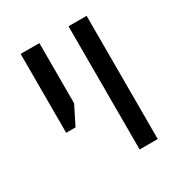

<svg xmlns="http://www.w3.org/2000/svg" viewBox="-144 -695 752 799"><g transform="rotate(-30 231.5 -296.0)"><path d="M298 0V-592H385V0ZM68 -213V-592H158V-303L113 -213Z"/></g></svg>

Font: Noto Sans Hebrew SemiCondensed
Style: Regular
Weight: 400
Width: 4
Designer: Monotype Design Team
Foundry: Monotype Imaging Inc.
Version: Version 2.004; ttfautohint (v1.8.4.7-5d5b)